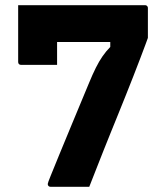

<svg xmlns="http://www.w3.org/2000/svg" viewBox="-20 -720 640 740"><path d="M50 -700Q65 -700 84.5 -696.5Q104 -693 124 -685.5Q144 -678 161.5 -667Q179 -656 189.5 -641.5Q200 -627 200 -609Q200 -606 200 -592Q200 -578 200 -559Q200 -540 200 -520.5Q200 -501 200 -487Q200 -473 200 -470Q197 -470 183 -470Q169 -470 150 -470Q131 -470 111.5 -470Q92 -470 78 -470Q64 -470 61 -470Q56 -470 53 -473Q50 -476 50 -481Q50 -484 50 -503.5Q50 -523 50 -551Q50 -579 50 -609Q50 -639 50 -663.5Q50 -688 50 -700ZM324 0Q321 0 306 0Q291 0 270.5 0Q250 0 229 0Q208 0 193 0Q178 0 175 0Q170 0 167 -3Q164 -6 164 -11Q164 -15 175.5 -43Q187 -71 207.5 -121.5Q228 -172 257.5 -242.5Q287 -313 323 -400Q337 -434 349.5 -459Q362 -484 375.5 -503.5Q389 -523 405.5 -539.5Q422 -556 443 -572L405 -518V-589L452 -558Q408 -558 366 -558Q324 -558 285.5 -558Q247 -558 213 -558H171Q155 -558 137.5 -565.5Q120 -573 104.5 -586Q89 -599 76.5 -617Q64 -635 57 -656Q50 -677 50 -700H539Q543 -700 545 -698.5Q547 -697 548.5 -695Q550 -693 550 -689V-574Q550 -573 542 -552Q534 -531 521.5 -497.5Q509 -464 493.5 -425Q478 -386 463 -348Q448 -310 436 -281Q421 -244 407 -209.5Q393 -175 379.5 -141Q366 -107 352.5 -72.5Q339 -38 324 0Z"/></svg>

Font: Recursive Monospace ExtraBold
Style: Regular
Weight: 800
Version: Version 1.047